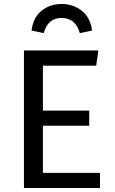

<svg xmlns="http://www.w3.org/2000/svg" viewBox="-20 -942 575 962"><path d="M481 0H100V-689H473L462 -613H195V-388H427V-312H195V-76H481ZM380 -776Q359 -852 288 -852Q220 -852 199 -776L138 -789Q146 -854 188 -888Q230 -922 288 -922Q347 -922 390 -888Q433 -854 441 -789Z"/></svg>

Font: Trujillo
Style: Regular
Weight: 400
Designer: Fira Sans original fonts by bBox Type GmbH, Carrois Corporate GbR, & Edenspiekermann AG / Changes by Cristiano Sobral
Foundry: Fira Sans original fonts by bBox Type GmbH, Carrois Corporate GbR, & Edenspiekermann AG / Changes by Cristiano Sobral
Version: Version 4.301;October 17, 2021;FontCreator 14.0.0.2814 64-bi